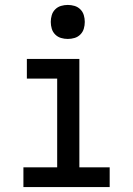

<svg xmlns="http://www.w3.org/2000/svg" viewBox="-20 -759 540 779"><path d="M75 0V-80H212V-440H89V-520H302V-80H425V0ZM255 -601Q241 -601 227.5 -605Q214 -609 204 -619Q194 -629 190 -642.5Q186 -656 186 -670Q186 -684 190 -697.5Q194 -711 204 -721Q214 -731 227.5 -735Q241 -739 255 -739Q269 -739 282.5 -735Q296 -731 306 -721Q316 -711 320 -697.5Q324 -684 324 -670Q324 -656 320 -642.5Q316 -629 306 -619Q296 -609 282.5 -605Q269 -601 255 -601Z"/></svg>

Font: Iosevka Fixed Medium
Style: Regular
Weight: 500
Monospace: yes
Designer: Belleve Invis
Foundry: Belleve Invis
Version: Version 32.3.0